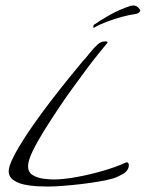

<svg xmlns="http://www.w3.org/2000/svg" viewBox="-20 -662 535 705"><path d="M157 23Q143 23 119 22Q95 21 70.5 16Q46 11 29 -1Q12 -13 12 -34Q12 -39 13.5 -44.5Q15 -50 16 -55Q26 -83 49.5 -122.5Q73 -162 104 -206Q135 -250 168.5 -293.5Q202 -337 232 -374Q262 -411 282 -435Q296 -450 310.5 -468.5Q325 -487 340 -500Q351 -510 366 -510Q368 -510 371.5 -509.5Q375 -509 375 -506Q375 -505 374 -504Q373 -503 373 -503Q347 -472 322.5 -440.5Q298 -409 275 -377Q262 -360 239 -328Q216 -296 189.5 -256Q163 -216 138.5 -176.5Q114 -137 98.5 -104Q83 -71 83 -52Q83 -30 99.5 -19.5Q116 -9 138.5 -6Q161 -3 177 -3Q212 -3 261.5 -12Q311 -21 359 -35Q407 -49 439 -64Q443 -66 445 -66Q453 -66 453 -56Q453 -36 432.5 -24Q412 -12 396 -7Q375 -1 343.5 4.5Q312 10 277.5 14Q243 18 211 20.5Q179 23 157 23ZM325 -560Q322 -560 322.5 -565Q323 -570 325 -571Q344 -585 382 -606.5Q420 -628 461 -641L471 -642Q481 -641 488 -634Q495 -627 495 -622Q494 -619 490 -615.5Q486 -612 475 -610Q457 -608 429 -600.5Q401 -593 373 -582.5Q345 -572 327 -561Q326 -561 326 -560.5Q326 -560 325 -560Z"/></svg>

Font: Caramel
Style: Regular
Weight: 400
Designer: Robert E. Leuschke
Foundry: Robert E. Leuschke
Version: Version 1.010